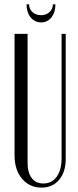

<svg xmlns="http://www.w3.org/2000/svg" viewBox="-20 -855 361 883"><path d="M223.1 -835H234.9Q234.9 -798.3 216.6 -775.1Q198.2 -752 168.9 -752Q139.6 -752 120.8 -775.4Q102.1 -798.8 102.1 -835H113.8Q113.8 -813.5 129.4 -799.3Q145 -785.2 168.9 -785.2Q191.9 -785.2 207.5 -799.3Q223.1 -813.5 223.1 -835ZM46.9 -699.2H106.9V-106Q106.9 -61 126 -36.1Q145 -11.2 179.2 -11.2Q218.3 -11.2 240.7 -42.2Q263.2 -73.2 263.2 -127.9V-699.2H282.2V-124Q282.2 -64 252 -28.1Q221.7 7.8 170.9 7.8Q115.7 7.8 81.3 -33.2Q46.9 -74.2 46.9 -140.1Z"/></svg>

Font: Moniqa Narrow Heading
Style: Regular
Weight: 400
Width: 4
Designer: Rajesh Rajput
Foundry: Rajesh Rajput
Version: Version 1.000